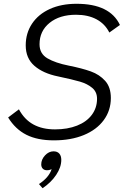

<svg xmlns="http://www.w3.org/2000/svg" viewBox="-20 -731 658 1015"><path d="M23 -110 80 -153Q109 -99 156.5 -73Q204 -47 271 -47Q337 -47 387.5 -67Q438 -87 465.5 -124Q493 -161 493 -209Q493 -245 467.5 -266.5Q442 -288 402.5 -299.5Q363 -311 287 -327Q208 -343 162 -383Q116 -423 116 -491Q116 -556 149.5 -606Q183 -656 243.5 -683.5Q304 -711 385 -711Q561 -711 614 -599L558 -559Q535 -605 490 -629Q445 -653 382 -653Q295 -653 242 -610Q189 -567 189 -497Q189 -447 231 -422.5Q273 -398 344 -384Q414 -370 460 -353.5Q506 -337 536 -303.5Q566 -270 566 -213Q566 -147 528.5 -96Q491 -45 423 -17Q355 11 265 11Q178 11 119.5 -18.5Q61 -48 23 -110ZM304 114Q304 153 277 193.5Q250 234 205 264L186 242Q239 207 253 163Q242 169 228 169Q214 169 206 160.5Q198 152 198 138Q198 112 218 90.5Q238 69 263 69Q283 69 293.5 81Q304 93 304 114Z"/></svg>

Font: KoHo
Style: Italic
Weight: 400
Italic angle: -10°
Designer: Cadson Demak & Katatrad Team
Foundry: Cadson Demak Co.,Ltd.
Version: Version 1.000